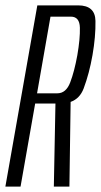

<svg xmlns="http://www.w3.org/2000/svg" viewBox="-48 -695 376 715"><path d="M-28 0 91 -675H243Q306.5 -675 307.5 -617Q308.5 -559 296.5 -490Q284.5 -421.5 263.5 -365.5Q249 -327.5 215 -315.5L210.5 0H152.5L158.5 -309.5H83L28.5 0ZM90 -347.5H165.5Q198 -347.5 213.5 -388.2Q229 -429 240 -489.5Q250.5 -550.5 249.5 -591.8Q248.5 -633 216 -633H140Z"/></svg>

Font: Anybody Condensed Light
Style: Italic
Weight: 300
Width: 3
Italic angle: -10°
Designer: Tyler Finck
Foundry: Etcetera Type Company
Version: Version 1.010; ttfautohint (v1.8.3) -l 8 -r 50 -G 200 -x 14 